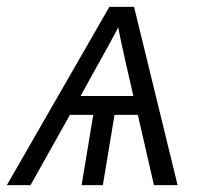

<svg xmlns="http://www.w3.org/2000/svg" viewBox="-25 -540 645 560"><path d="M-5 0 294 -520H366L493 0H424L377 -205H309L275 0H213L247 -205H179L64 0ZM364 -260 344 -347Q338 -375 331.5 -403.5Q325 -432 320 -460Q305 -432 289.5 -403.5Q274 -375 258 -347L210 -260Z"/></svg>

Font: Iosevka Light Extended
Style: Italic
Weight: 300
Width: 7
Italic angle: -9°
Monospace: yes
Designer: Belleve Invis
Foundry: Belleve Invis
Version: Version 32.5.0; ttfautohint (v1.8.4)